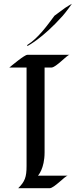

<svg xmlns="http://www.w3.org/2000/svg" viewBox="-20 -992 399 1012"><path d="M124 -703C109 -703 43 -647 29 -636H120V-117C120 -58 111 -35 76 0H242C265 0 323 -65 337 -66H180C180 -66 215 -102 215 -189V-636H251C275 -636 333 -702 346 -703ZM359 -972C359 -972 335 -959 324 -951C318 -947 269 -911 267 -909C226 -854 182 -792 124 -755C123 -754 124 -749 124 -749C124 -749 204 -789 310 -908C328 -928 359 -972 359 -972Z"/></svg>

Font: Fondamento
Style: Regular
Weight: 400
Designer: Astigmatic (AOETI)
Foundry: Astigmatic (AOETI)
Version: Version 1.001